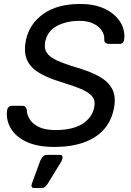

<svg xmlns="http://www.w3.org/2000/svg" viewBox="-20 -730 660 967"><path d="M255 10Q168 10 113 -16Q58 -42 33.5 -85Q9 -128 16 -176Q17 -184 23 -190.5Q29 -197 38 -197H93Q104 -197 108.5 -191Q113 -185 115 -177Q115 -153 129.5 -129.5Q144 -106 175.5 -90.5Q207 -75 259 -75Q345 -75 394 -105.5Q443 -136 454 -187Q462 -222 445 -243.5Q428 -265 387.5 -282Q347 -299 281 -319Q213 -340 171 -367Q129 -394 114 -433.5Q99 -473 111 -530Q129 -611 199 -660.5Q269 -710 384 -710Q445 -710 489 -693.5Q533 -677 561 -649.5Q589 -622 599.5 -590.5Q610 -559 605 -529Q604 -522 599 -515.5Q594 -509 583 -509H526Q520 -509 513 -513Q506 -517 505 -528Q508 -569 473 -597Q438 -625 380 -625Q316 -625 268 -600Q220 -575 208 -522Q201 -488 215 -465.5Q229 -443 266 -426Q303 -409 366 -390Q441 -368 486 -341Q531 -314 548 -275.5Q565 -237 553 -180Q533 -86 455.5 -38Q378 10 255 10ZM151 217Q143 217 140 211Q137 205 140 196L183 79Q188 67 196 58.5Q204 50 218 50H283Q290 50 293 55Q296 60 295 66Q293 75 289 83L221 194Q215 204 207.5 210.5Q200 217 188 217Z"/></svg>

Font: Rubik
Style: Italic
Weight: 400
Italic angle: -12°
Designer: Hubert and Fischer
Foundry: Hubert and Fischer
Version: Version 2.300;gftools[0.9.30]